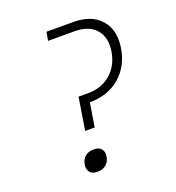

<svg xmlns="http://www.w3.org/2000/svg" viewBox="-133 -836 866 947"><g transform="rotate(-20 300.0 -362.5)"><path d="M229 -205 256 -375H306Q379 -375 426.5 -417.5Q474 -460 485 -530Q496 -601 459 -643Q422 -685 349 -685H209L217 -730H357Q452 -730 500.5 -675.5Q549 -621 535 -530Q521 -439 458 -384.5Q395 -330 299 -330L279 -205ZM216 5Q191 5 178.5 -10Q166 -25 170 -50Q174 -75 191.5 -90Q209 -105 234 -105H239Q264 -105 276.5 -90Q289 -75 285 -50Q281 -25 263.5 -10Q246 5 221 5Z"/></g></svg>

Font: JetBrains Mono Thin
Style: Italic
Weight: 100
Italic angle: -9°
Monospace: yes
Designer: Philipp Nurullin, Konstantin Bulenkov
Foundry: JetBrains
Version: Version 2.305; ttfautohint (v1.8.4.7-5d5b)